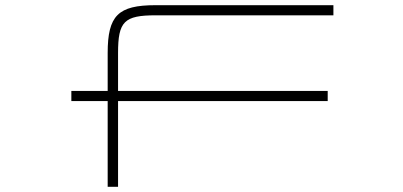

<svg xmlns="http://www.w3.org/2000/svg" viewBox="-20 -720 1555 740"><path d="M395 -515.5V-369.5H255V-330.5H395V0H435V-330.5H1243V-369.5H435V-515.5C435 -637.5 458.5 -661 580.5 -661H1265V-700H579.5C435 -700 395 -660 395 -515.5Z"/></svg>

Font: Melete UltraLight
Style: Regular
Weight: 200
Width: 6
Designer: Sora Sagano
Foundry: DOT COLON
Version: Version 0.200;FEAKit 1.0